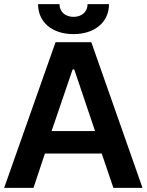

<svg xmlns="http://www.w3.org/2000/svg" viewBox="-22 -903 705 923"><path d="M161 -883C161 -797 228 -739 331 -739C434 -739 502 -797 502 -883H399C399 -847 372 -822 332 -822C292 -822 264 -846 264 -883ZM-2 0H139L194 -165H467L523 0H663L417 -700H245ZM226 -273 327 -569H335L435 -273Z"/></svg>

Font: Fixel Display SemiBold
Style: Regular
Weight: 600
Designer: AlfaBravo + MacPaw
Foundry: Kyrylo Tkachov, Marchela Mozhyna, Serhii Makarenko, Maria Weinstein, Zakhar Kryvoshyya
Version: Version 1.211